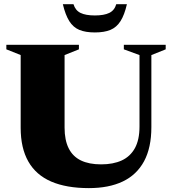

<svg xmlns="http://www.w3.org/2000/svg" viewBox="-20 -904 840 938"><path d="M661.5 -285.5V-635L585 -663V-685H789.5V-663L719.5 -635V-283Q719.5 -182.5 683.8 -116.2Q648 -50 580 -17.5Q512 15 414 15Q304.5 15 230.2 -17Q156 -49 118.5 -114.8Q81 -180.5 81 -280V-635L11 -663V-685H365.5V-663L295.5 -635V-280.5Q295.5 -219.5 315.5 -179.5Q335.5 -139.5 375.2 -120.2Q415 -101 474 -101Q533 -101 574.8 -120.2Q616.5 -139.5 639 -180.2Q661.5 -221 661.5 -285.5ZM443.5 -828.5Q488.5 -828.5 514 -841Q539.5 -853.5 548 -883.5H600Q588 -831 568.8 -800.8Q549.5 -770.5 519.5 -758Q489.5 -745.5 443.5 -745.5Q397.5 -745.5 367.5 -758Q337.5 -770.5 318.5 -800.8Q299.5 -831 287 -883.5H339Q348 -853.5 373.2 -841Q398.5 -828.5 443.5 -828.5Z"/></svg>

Font: Newsreader 36pt ExtraBold
Style: Regular
Weight: 800
Designer: Hugues Gentile
Foundry: Production Type
Version: Version 1.003